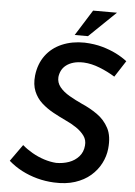

<svg xmlns="http://www.w3.org/2000/svg" viewBox="-60 -943 697 994"><g transform="rotate(5 288.5 -446.0)"><path d="M522 -567Q485 -590 442 -607Q399 -624 359 -626Q328 -627 305.5 -620.5Q283 -614 267.5 -602Q252 -590 244 -574Q236 -558 234 -540Q232 -511 250.5 -488Q269 -465 301 -446.5Q333 -428 368 -412Q410 -394 448 -367.5Q486 -341 508 -299.5Q530 -258 523 -192Q519 -153 500 -116Q481 -79 448 -50.5Q415 -22 367.5 -6.5Q320 9 258 6Q213 4 170.5 -7.5Q128 -19 90.5 -38.5Q53 -58 21 -86L83 -173Q106 -153 135.5 -136Q165 -119 197.5 -108.5Q230 -98 261 -96Q297 -96 327.5 -107Q358 -118 378.5 -141Q399 -164 402 -198Q405 -227 389 -249Q373 -271 347 -288.5Q321 -306 290 -320Q258 -335 225 -353Q192 -371 164.5 -395.5Q137 -420 122.5 -455Q108 -490 113 -537Q120 -598 152 -641.5Q184 -685 236.5 -707.5Q289 -730 354 -729Q406 -727 446.5 -715.5Q487 -704 519 -688Q551 -672 577 -652ZM507 -898 368 -764H299L383 -898Z"/></g></svg>

Font: Josefin Sans Thin SemiBold
Style: Italic
Weight: 600
Italic angle: -7°
Version: Version 2.000